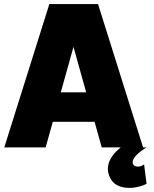

<svg xmlns="http://www.w3.org/2000/svg" viewBox="-20 -720 754 938"><path d="M628 72C628 53 652 27 696 0H679L459 -700H221L1 0H203L238 -125H442L477 0H570C528 33 507 69 507 105C507 114 508 122 511 131C526 183 569 198 612 198C646 198 680 187 696 178L684 83C674 91 663 94 653 94C640 94 628 87 628 72ZM277 -269 339 -491 401 -269Z"/></svg>

Font: Arthouse Owned Black
Style: Regular
Weight: 900
Designer: Jeremy Tribby
Foundry: Tribby Type
Version: Version 1.000;PS 001.000;hotconv 1.0.88;makeotf.lib2.5.64775